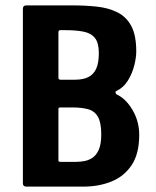

<svg xmlns="http://www.w3.org/2000/svg" viewBox="-20 -693 579 713"><path d="M497 -192Q497 -122 469 -80Q441 -38 394 -19Q347 0 290 0H78Q65 0 65 -12V-660Q65 -673 78 -673H247Q296 -673 339 -668.5Q382 -664 415.5 -647.5Q449 -631 467.5 -596.5Q486 -562 486 -502Q486 -479 478.5 -449.5Q471 -420 455 -394Q439 -368 414 -356Q408 -354 409 -349Q410 -344 414 -342Q448 -326 472.5 -284Q497 -242 497 -192ZM356 -194Q356 -238 343.5 -259.5Q331 -281 307 -287.5Q283 -294 249 -294H204Q197 -294 197 -289V-98Q197 -95 198 -93.5Q199 -92 205 -92H264Q278 -92 294 -95Q310 -98 324 -107.5Q338 -117 347 -137.5Q356 -158 356 -194ZM347 -496Q347 -534 332.5 -552Q318 -570 290 -575.5Q262 -581 223 -581H204Q197 -581 197 -573V-404Q197 -397 205 -397H259Q289 -397 308.5 -407Q328 -417 337.5 -438.5Q347 -460 347 -496Z"/></svg>

Font: Glory
Style: Bold
Weight: 700
Designer: Robert Leuschke
Foundry: Robert Leuschke
Version: Version 1.011